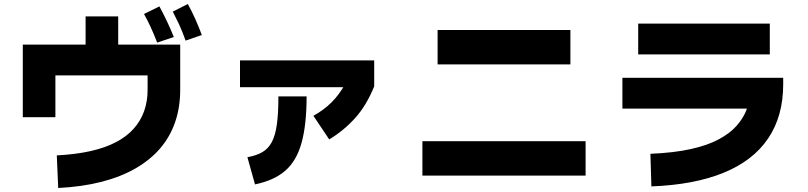

<svg xmlns="http://www.w3.org/2000/svg" viewBox="-20 -874 4040 960"><path d="M271 66 264 -97Q359 -102 432.5 -118.5Q506 -135 559.5 -163Q613 -191 648 -230Q683 -269 700.5 -318Q718 -367 718 -425V-497H257V-288H94V-651H881V-425Q881 -338 856 -264.5Q831 -191 781.5 -133Q732 -75 658.5 -32.5Q585 10 488 35Q391 60 271 66ZM408 -590V-792H571V-590ZM766 -661Q748 -707 732.5 -740.5Q717 -774 700 -804L777 -842Q797 -805 815.5 -766Q834 -727 849 -689ZM908 -671Q891 -719 875 -753Q859 -787 844 -816L919 -854Q940 -816 957.5 -776.5Q975 -737 989 -699Z M1626 -177 1547 -295Q1598 -323 1637 -361.5Q1676 -400 1707 -456L1730 -438H1180V-572H1851V-442Q1812 -346 1755 -283Q1698 -220 1626 -177ZM1255 48 1217 -88Q1262 -96 1292 -113.5Q1322 -131 1339.5 -164.5Q1357 -198 1364.5 -253Q1372 -308 1372 -392H1513Q1513 -251 1488 -160.5Q1463 -70 1407 -21Q1351 28 1255 48Z M2168 -552V-724H2832V-552ZM2092 4V-168H2908V4Z M3833 -485V-331H3092V-485ZM3829 -756V-602H3171V-756ZM3237 58 3232 -105Q3351 -110 3435.5 -129Q3520 -148 3575 -178Q3630 -208 3662 -244Q3694 -280 3709.5 -317.5Q3725 -355 3729 -390.5Q3733 -426 3733 -453V-485H3896V-453Q3896 -293 3820.5 -181.5Q3745 -70 3597.5 -10Q3450 50 3237 58Z"/></svg>

Font: Murecho Thin ExtraBold
Style: Regular
Weight: 800
Version: Version 1.010